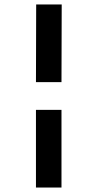

<svg xmlns="http://www.w3.org/2000/svg" viewBox="-20 -720 440 865"><path d="M142 -350 143 -700H258L257 -350ZM257 -225V125H142V-225Z"/></svg>

Font: Epunda Sans Black
Style: Regular
Weight: 900
Designer: Simon Atzbach
Foundry: typofactur
Version: Version 2.204; ttfautohint (v1.8.4.7-5d5b)